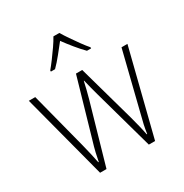

<svg xmlns="http://www.w3.org/2000/svg" viewBox="-175 -900 992 1037"><g transform="rotate(-30 320.5 -382.0)"><path d="M352 -373Q337 -427 326 -474H324Q319 -449 312.5 -424Q306 -399 299 -373L192 0H152L13 -529H53L144 -177Q154 -137 160.5 -108.5Q167 -80 172 -54H175Q179 -77 186 -107Q193 -137 205 -176L307 -529H346L445 -175Q454 -141 461.5 -111Q469 -81 474 -54H477Q481 -83 486.5 -108Q492 -133 502 -171L591 -529H628L495 0H456ZM339 -764Q352 -742 371.5 -713.5Q391 -685 411 -657.5Q431 -630 446 -613V-606H420Q395 -631 368.5 -663.5Q342 -696 321 -725Q299 -697 272.5 -664Q246 -631 221 -606H195V-613Q211 -632 231.5 -659.5Q252 -687 271 -714.5Q290 -742 302 -764Z"/></g></svg>

Font: Noto Sans Kannada SemiCondensed ExtraLight
Style: Regular
Weight: 200
Width: 4
Designer: Jelle Bosma - Monotype Design Team
Foundry: Monotype Imaging Inc.
Version: Version 2.005; ttfautohint (v1.8.4.7-5d5b)